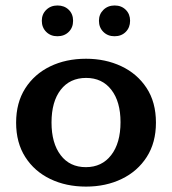

<svg xmlns="http://www.w3.org/2000/svg" viewBox="-20 -670 631 704"><path d="M295.4 14.2Q222.2 14.2 164.3 -13.7Q106.4 -41.5 72.8 -94Q39.1 -146.5 39.1 -220.2Q39.1 -293.5 72.5 -345.9Q106 -398.4 163.8 -426.5Q221.7 -454.6 295.4 -454.6Q366.7 -454.6 424.8 -427.2Q482.9 -399.9 517.3 -347.7Q551.8 -295.4 551.8 -220.2Q551.8 -147 518.1 -94.5Q484.4 -42 426.3 -13.9Q368.2 14.2 295.4 14.2ZM294.9 -57.1Q353.5 -57.1 387.7 -101.3Q421.9 -145.5 421.9 -222.2Q421.9 -297.4 388.2 -340.8Q354.5 -384.3 295.9 -384.3Q236.3 -384.3 202.6 -340.8Q168.9 -297.4 168.9 -220.7Q168.9 -145 202.4 -101.1Q235.8 -57.1 294.9 -57.1ZM190.4 -537.1Q165.5 -537.1 149.4 -553.2Q133.3 -569.3 133.3 -593.8Q133.3 -618.2 149.7 -634Q166 -649.9 190.9 -649.9Q215.8 -649.9 231.9 -634.3Q248 -618.7 248 -593.8Q248 -568.8 231.9 -553Q215.8 -537.1 190.4 -537.1ZM399.9 -537.1Q375 -537.1 358.9 -553.2Q342.8 -569.3 342.8 -593.8Q342.8 -617.7 359.1 -633.8Q375.5 -649.9 400.4 -649.9Q425.3 -649.9 441.2 -634Q457 -618.2 457 -593.8Q457 -569.3 441.2 -553.2Q425.3 -537.1 399.9 -537.1Z"/></svg>

Font: Kameron SemiBold
Style: Regular
Weight: 600
Designer: Vernon Adams
Foundry: Vernon Adams
Version: Version 1.100